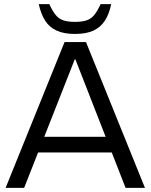

<svg xmlns="http://www.w3.org/2000/svg" viewBox="-20 -902 724 922"><path d="M7 0 290 -700H393L676 0H583L342 -617H339L96 0ZM147 -170V-245H532V-170ZM340 -739Q287 -739 252 -755Q217 -771 197 -802.5Q177 -834 166 -882H217Q232 -849 247 -830.5Q262 -812 283.5 -804.5Q305 -797 340 -797Q375 -797 396.5 -804.5Q418 -812 433 -830.5Q448 -849 463 -882H514Q504 -834 483.5 -802.5Q463 -771 428.5 -755Q394 -739 340 -739Z"/></svg>

Font: REM Light
Style: Regular
Weight: 300
Designer: Octavio Pardo
Foundry: Ashler Design
Version: Version 1.005;gftools[0.9.28]